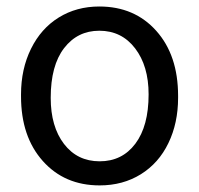

<svg xmlns="http://www.w3.org/2000/svg" viewBox="-20 -558 610 588"><path d="M44.4 -269Q44.4 -346.7 75 -408.7Q105.5 -470.7 159.9 -504.4Q214.4 -538.1 284.2 -538.1Q392.1 -538.1 458.7 -463.4Q525.4 -388.7 525.4 -264.6V-258.3Q525.4 -181.2 495.8 -119.9Q466.3 -58.6 411.4 -24.4Q356.4 9.8 285.2 9.8Q177.7 9.8 111.1 -64.9Q44.4 -139.6 44.4 -262.7ZM135.3 -258.3Q135.3 -170.4 176 -117.2Q216.8 -64 285.2 -64Q354 -64 394.5 -117.9Q435.1 -171.9 435.1 -269Q435.1 -356 393.8 -409.9Q352.5 -463.9 284.2 -463.9Q217.3 -463.9 176.3 -410.6Q135.3 -357.4 135.3 -258.3Z"/></svg>

Font: Vazir FD
Style: FD
Weight: 400
Foundry: Based on Dejavu fonts, by Saber Rastikerdar
Version: Version 26.0.0